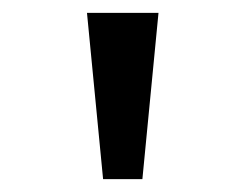

<svg xmlns="http://www.w3.org/2000/svg" viewBox="-20 -749 366 298"><path d="M140 -471 115 -729H226L201 -471Z"/></svg>

Font: loriya85
Style: Book
Weight: 400
Designer: Jelle Bosma - Monotype Design Team
Foundry: Monotype Imaging Inc.
Version: Version 2.003